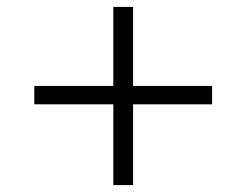

<svg xmlns="http://www.w3.org/2000/svg" viewBox="-20 -562 711 554"><path d="M307 -28V-261H79V-314H307V-542H364V-314H592V-261H364V-28Z"/></svg>

Font: Nunito Sans 10pt SemiExpanded Light
Style: Regular
Weight: 300
Width: 6
Designer: Vernon Adams
Foundry: Vernon Adams
Version: Version 3.101;gftools[0.9.27]